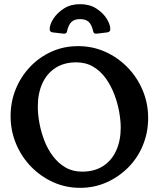

<svg xmlns="http://www.w3.org/2000/svg" viewBox="-20 -893 763 924"><path d="M356 -671Q426 -671 487 -643.5Q548 -616 594.5 -568Q641 -520 667 -457.5Q693 -395 693 -325Q693 -255 667.5 -193.5Q642 -132 596.5 -86.5Q551 -41 492 -15Q433 11 366 11Q296 11 235.5 -16.5Q175 -44 129 -91.5Q83 -139 57 -201.5Q31 -264 31 -334Q31 -403 55.5 -463.5Q80 -524 124.5 -571Q169 -618 228 -644.5Q287 -671 356 -671ZM347 -593Q289 -593 247.5 -566.5Q206 -540 184 -492Q162 -444 162 -380Q162 -342 170 -299Q178 -256 194 -215Q210 -174 235.5 -140.5Q261 -107 295.5 -87Q330 -67 375 -67Q435 -67 476.5 -94Q518 -121 539.5 -169Q561 -217 561 -279Q561 -313 553.5 -355Q546 -397 530 -439Q514 -481 489 -516Q464 -551 428.5 -572Q393 -593 347 -593ZM365 -873Q411 -873 443.5 -852Q476 -831 493.5 -803Q511 -775 511 -752Q511 -745 506.5 -741.5Q502 -738 496 -737Q483 -736 466 -733.5Q449 -731 442 -731Q436 -731 432.5 -734Q429 -737 428 -744Q422 -772 408 -786.5Q394 -801 365 -801Q337 -801 323 -786.5Q309 -772 303 -744Q302 -737 298.5 -734Q295 -731 289 -731Q282 -731 265 -733.5Q248 -736 234 -737Q219 -739 219 -752Q219 -775 237 -803Q255 -831 287.5 -852Q320 -873 365 -873Z"/></svg>

Font: Young Serif Light
Style: Regular
Weight: 300
Designer: Bastien Sozeau
Foundry: NBR — Bastien Sozeau
Version: Version 5.001